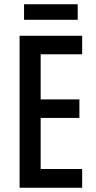

<svg xmlns="http://www.w3.org/2000/svg" viewBox="-20 -882 452 902"><path d="M366 0H72V-714H366V-627H171V-415H353V-328H171V-88H366ZM345 -862V-789H93V-862Z"/></svg>

Font: Noto Sans Gujarati UI ExtraCondensed Medium
Style: Regular
Weight: 500
Width: 2
Designer: Jelle Bosma - Monotype Design Team, Universal Thirst
Foundry: Monotype Imaging Inc.
Version: Version 2.106; ttfautohint (v1.8.4.7-5d5b)